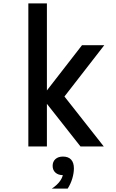

<svg xmlns="http://www.w3.org/2000/svg" viewBox="-20 -868 690 1138"><path d="M457 0 227 -292 466 -600H598L362 -296L595 0ZM148 0V-848H258V0ZM353 170Q325 170 308.5 155Q292 140 292 115Q292 90 308.5 75Q325 60 353 60Q381 60 397.5 75Q414 90 414 115Q414 140 397.5 155Q381 170 353 170ZM287 250Q320 228 336.5 204Q353 180 353 162V60Q385 60 401.5 78Q418 96 418 130Q418 158 408.5 190Q399 222 381 250Z"/></svg>

Font: Martian Mono SemiCondensed
Style: Regular
Weight: 400
Width: 4
Designer: Roman Shamin
Foundry: Evil Martians
Version: Version 1.000